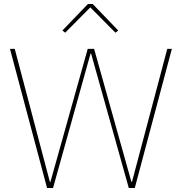

<svg xmlns="http://www.w3.org/2000/svg" viewBox="-20 -943 912 963"><path d="M421 -923H445L573 -790L559 -779L433 -906L307 -779L293 -790ZM246 0H216L30 -698H54L230 -31H233L420 -698H452L639 -31H642L819 -698H842L656 0H626L437 -674H434Z"/></svg>

Font: IBM Plex Sans Thin
Style: Regular
Weight: 100
Designer: Mike Abbink, Paul van der Laan, Pieter van Rosmalen
Foundry: Bold Monday
Version: Version 3.0